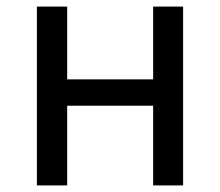

<svg xmlns="http://www.w3.org/2000/svg" viewBox="-20 -563 669 583"><path d="M92 0H184V-242H445V0H536V-543H445V-322H184V-543H92Z"/></svg>

Font: Noto Sans CJK JP
Style: Regular
Weight: 400
Designer: Ryoko NISHIZUKA 西塚涼子 (kana, bopomofo & ideographs); Paul D. Hunt (Latin, Greek & Cyrillic); Sandoll Communications 산돌커뮤니
Foundry: Adobe
Version: Version 2.004;hotconv 1.0.118;makeotfexe 2.5.65603